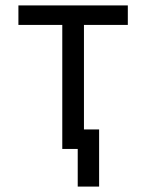

<svg xmlns="http://www.w3.org/2000/svg" viewBox="-20 -550 540 709"><path d="M267 139H346V-72H290V-458H452V-530H48V-458H210V0H267Z"/></svg>

Font: Iosevka SS09
Style: Regular
Weight: 400
Monospace: yes
Designer: Belleve Invis
Foundry: Belleve Invis
Version: Version 5.2.1; ttfautohint (v1.8.3)